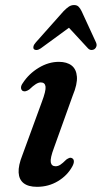

<svg xmlns="http://www.w3.org/2000/svg" viewBox="-20 -712 393 742"><path d="M195 -69.5Q179 -69.5 176.2 -85Q173.5 -100.5 188.5 -140.5L261 -342.5Q279.5 -387 277.2 -415.8Q275 -444.5 256.8 -458.8Q238.5 -473 207.5 -473Q167.5 -473 129.5 -450Q91.5 -427 68.5 -391.5Q61 -381.5 61.2 -373Q61.5 -364.5 68 -360.5Q73 -358 79.2 -359.5Q85.5 -361 93 -366Q108 -380.5 118.5 -387Q129 -393.5 137.5 -393.5Q154 -393.5 156 -377.2Q158 -361 141.5 -317.5L66.5 -112.5Q50.5 -72.5 52 -45.2Q53.5 -18 71.5 -4Q89.5 10 123 10Q167.5 10 203.8 -11.8Q240 -33.5 259 -68Q265.5 -79.5 265.5 -88Q265.5 -96.5 259.5 -100Q254 -103.5 248.5 -101.8Q243 -100 236.5 -95.5Q222 -81 213 -75.2Q204 -69.5 195 -69.5ZM272.2 -623.5H229.2L320.2 -525Q326.1 -519 333.2 -518.8Q340.2 -518.5 345.7 -522.5Q350.8 -526.5 352.7 -533.2Q354.6 -540 350.8 -548.5L295.5 -668.5Q290 -680 283.6 -686.2Q277.3 -692.5 266.2 -692.5Q255.2 -692.5 245.8 -686.2Q236.5 -680 225.4 -668.5L118.7 -548.5Q111.1 -540 109.4 -533.2Q107.7 -526.5 110.7 -522.5Q114.5 -518.5 121.5 -518.8Q128.5 -519 137.4 -525Z"/></svg>

Font: Fraunces Medium
Style: Italic
Weight: 500
Italic angle: -16°
Version: Version 1.000;[b76b70a41]